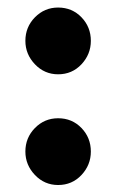

<svg xmlns="http://www.w3.org/2000/svg" viewBox="-20 -492 316 522"><path d="M138 11Q101 11 75 -16.2Q49 -43.5 49 -80Q49 -117.5 75 -144Q101 -170.5 138 -170.5Q176 -170.5 201.5 -144Q227 -117.5 227 -80Q227 -43.5 201.5 -16.2Q176 11 138 11ZM138 -290Q101 -290 75 -317.2Q49 -344.5 49 -381Q49 -418.5 75 -445Q101 -471.5 138 -471.5Q176 -471.5 201.5 -445Q227 -418.5 227 -381Q227 -344.5 201.5 -317.2Q176 -290 138 -290Z"/></svg>

Font: Fraunces 9pt S050 SemiBold
Style: Regular
Weight: 600
Version: Version 1.000; ttfautohint (v1.8.3)